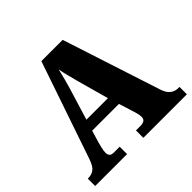

<svg xmlns="http://www.w3.org/2000/svg" viewBox="-172 -899 1085 1085"><g transform="rotate(-45 370.0 -357.0)"><path d="M7 0V-59H13Q37 -59 56.5 -72.5Q76 -86 91 -129L291 -714H461L653 -124Q664 -90 684 -74.5Q704 -59 730 -59H740V0H392V-59H430Q445 -59 457 -65.5Q469 -72 469 -91Q469 -105 465 -119.5Q461 -134 459 -141L430 -233H216L194 -159Q191 -147 186 -127Q181 -107 181 -92Q181 -77 188.5 -68Q196 -59 216 -59H262V0ZM237 -300H409L356 -491Q349 -519 341 -549Q333 -579 327 -611Q312 -547 296 -493Z"/></g></svg>

Font: Noto Serif Hebrew SemiCondensed Black
Style: Regular
Weight: 900
Width: 4
Designer: Monotype Design Team
Foundry: Monotype Imaging Inc.
Version: Version 2.004; ttfautohint (v1.8.4.7-5d5b)